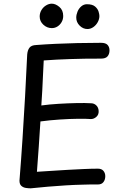

<svg xmlns="http://www.w3.org/2000/svg" viewBox="-20 -1010 668 1045"><path d="M147 15Q136 15 121.5 13Q107 11 96.5 2Q86 -7 86 -27Q95 -139 102.5 -254.5Q110 -370 116.5 -485.5Q123 -601 128 -713Q130 -737 140.5 -750.5Q151 -764 177 -765Q229 -769 284 -771.5Q339 -774 400 -775.5Q461 -777 530 -777Q555 -777 565.5 -765.5Q576 -754 576 -736Q576 -716 565.5 -703.5Q555 -691 530 -691Q482 -691 440.5 -690.5Q399 -690 361.5 -688.5Q324 -687 289 -685.5Q254 -684 218 -681Q216 -642 214 -600Q212 -558 210 -516.5Q208 -475 205 -436Q249 -442 299.5 -445Q350 -448 397 -449Q444 -450 475 -448Q492 -448 504 -436.5Q516 -425 517 -406Q518 -386 504.5 -374Q491 -362 475 -362Q450 -364 404.5 -363.5Q359 -363 305.5 -359.5Q252 -356 200 -349Q196 -281 191 -211.5Q186 -142 181 -75Q216 -77 258.5 -80Q301 -83 347 -85.5Q393 -88 436 -90Q479 -92 513 -92Q533 -92 543 -80Q553 -68 553 -51Q553 -32 543 -19Q533 -6 513 -6Q493 -6 472.5 -6Q452 -6 432 -5Q385 -4 337 -1Q289 2 241.5 6Q194 10 147 15ZM262 -857Q236 -857 216 -875.5Q196 -894 196 -920Q196 -939 205.5 -955Q215 -971 230.5 -980.5Q246 -990 262 -990Q282 -990 303 -972.5Q324 -955 324 -923Q324 -905 315.5 -890Q307 -875 293 -866Q279 -857 262 -857ZM456 -852Q432 -852 413.5 -870.5Q395 -889 395 -914Q395 -930 402 -947Q409 -964 422.5 -975.5Q436 -987 453 -987Q483 -987 497.5 -974.5Q512 -962 516.5 -947Q521 -932 521 -923Q521 -906 512 -889.5Q503 -873 488 -862.5Q473 -852 456 -852Z"/></svg>

Font: Playpen Sans Deva
Style: Regular
Weight: 400
Designer: Pooja Saxena, Gunjan Panchal, Laura Meseguer, Veronika Burian, José Scaglione
Foundry: TypeTogether
Version: Version 2.000